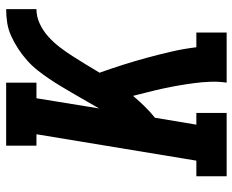

<svg xmlns="http://www.w3.org/2000/svg" viewBox="-88 -688 775 640"><g transform="rotate(-90 300.0 -367.5)"><path d="M33 0V-101H85L173 -634H135V-735H345V-634H293L259 -425Q271 -446 283 -467Q295 -488 307 -508.5Q319 -529 331.5 -550Q344 -571 357.5 -591Q371 -611 386 -630Q401 -649 419 -665Q437 -681 457.5 -694.5Q478 -708 500 -718Q522 -728 544.5 -731.5Q567 -735 590 -735V-634Q565 -634 541.5 -623Q518 -612 498.5 -594.5Q479 -577 463 -556Q447 -535 433 -513Q419 -491 405.5 -469Q392 -447 379 -425L378 -424Q378 -424 378 -424Q378 -424 378 -424Q392 -385 404.5 -345.5Q417 -306 428 -265.5Q439 -225 448.5 -184Q458 -143 463 -101H512V0H345Q349 -27 348 -54Q347 -81 343.5 -107.5Q340 -134 335.5 -160Q331 -186 325.5 -211.5Q320 -237 313.5 -262Q307 -287 301 -312Q284 -292 266 -273.5Q248 -255 228 -239L205 -101H244V0Z"/></g></svg>

Font: Iosevka Curly Slab Extended
Style: Bold Italic
Weight: 700
Width: 7
Italic angle: -9°
Monospace: yes
Designer: Belleve Invis
Foundry: Belleve Invis
Version: Version 11.0.0; ttfautohint (v1.8.3)